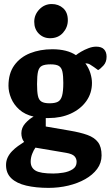

<svg xmlns="http://www.w3.org/2000/svg" viewBox="-20 -747 538 933"><path d="M215.9 166Q154.8 166 107.8 155Q60.9 144 35.1 119.5Q9.3 95 9.3 55Q9.3 35.1 17.2 18.3Q25.2 1.5 38.5 -12.2Q51.8 -26 67.2 -37Q82.6 -48 97.2 -57.3Q90.2 -65.9 87 -77Q83.8 -88.2 83.8 -99.4Q83.8 -126.5 103.1 -148Q122.4 -169.4 143.2 -180.4Q101 -190.2 74 -214.3Q47 -238.5 34.1 -269.6Q21.2 -300.6 21.2 -330.1Q21.2 -390.4 49.5 -429.7Q77.8 -469 126.1 -488.4Q174.4 -507.7 234.5 -507.7Q270.3 -507.7 299.1 -500.4Q327.9 -493.1 349 -478.9Q357.9 -486.2 374.3 -495.9Q390.8 -505.6 410.2 -512.9Q429.6 -520.3 447.2 -520.3Q473.5 -520.3 485.7 -507.1Q497.9 -494 497.9 -471.2Q497.9 -444.8 482.3 -428.1Q466.8 -411.4 456.7 -406.4L436.6 -421Q426.1 -428.7 416.7 -434Q407.3 -439.3 394.9 -439.3Q411.9 -415.8 419.4 -390.6Q426.9 -365.5 426.9 -344.1Q426.9 -294.3 399.4 -255.6Q371.9 -217 324.2 -195.1Q276.5 -173.3 215.9 -173.3H202.4V-132.3L318.5 -112.3Q370.8 -103.5 404.8 -91.2Q438.9 -78.9 456.2 -56.1Q473.6 -33.3 473.6 8Q473.6 45 452 74Q430.5 103 394.1 123.5Q357.8 144 311.8 155Q265.7 166 215.9 166ZM239.1 96.2Q261.3 96.2 287.6 92Q313.9 87.8 333.1 75.4Q352.3 63.1 352.3 39.6Q352.3 23.5 341.9 12.2Q331.6 0.9 301.1 -4.4L152.2 -29.6Q143.3 -17.3 136.2 1.1Q129.1 19.5 129.1 38.3Q129.1 68 152.7 82.1Q176.2 96.2 239.1 96.2ZM221 -245.1Q247.5 -245.1 261.5 -252.7Q275.6 -260.2 281.6 -281.6Q287.6 -303.1 287.6 -344.1Q287.6 -378.4 283.4 -398.3Q279.2 -418.1 266.5 -426.2Q253.7 -434.3 225.9 -434.3Q198.5 -434.3 184.3 -427.4Q170 -420.5 165 -400Q160 -379.6 160 -338.1Q160 -301.3 164.3 -281.2Q168.5 -261.2 181.6 -253.2Q194.7 -245.1 221 -245.1ZM223.4 -561.3Q190.7 -561.3 168.5 -583.6Q146.4 -605.9 146.4 -641.2Q146.4 -675.4 171.2 -701.4Q196.1 -727.4 231.3 -727.4Q264.5 -727.4 287.1 -707Q309.6 -686.6 309.6 -648.7Q309.6 -614.3 286.2 -587.8Q262.7 -561.3 223.4 -561.3Z"/></svg>

Font: Faustina Light
Style: Regular
Weight: 300
Designer: Alfonso Garcia
Foundry: http://www.omnibus-type.com
Version: Version 1.200